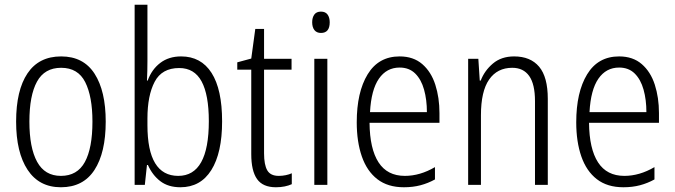

<svg xmlns="http://www.w3.org/2000/svg" viewBox="-20 -780 2847 810"><path d="M426 -267Q426 -136 378.5 -63Q331 10 237 10Q145 10 96.5 -63.5Q48 -137 48 -267Q48 -399 96 -470.5Q144 -542 238 -542Q332 -542 379 -469Q426 -396 426 -267ZM104 -267Q104 -157 136.5 -97.5Q169 -38 237 -38Q306 -38 338 -96.5Q370 -155 370 -267Q370 -373 339.5 -433.5Q309 -494 238 -494Q168 -494 136 -435.5Q104 -377 104 -267Z M602 -523Q602 -503 601.5 -481Q601 -459 600 -440H603Q620 -487 656 -514.5Q692 -542 744 -542Q828 -542 872.5 -472.5Q917 -403 917 -268Q917 -135 871.5 -62.5Q826 10 741 10Q690 10 656.5 -15.5Q623 -41 604 -84H600L591 0H548V-760H602ZM736 -493Q663 -493 632.5 -435Q602 -377 602 -280V-252Q602 -38 732 -38Q861 -38 861 -269Q861 -380 830.5 -436.5Q800 -493 736 -493Z M1156 -38Q1171 -38 1185.5 -41Q1200 -44 1211 -49V-3Q1198 3 1181 6.5Q1164 10 1144 10Q1089 10 1064.5 -24.5Q1040 -59 1040 -130V-486H981V-517L1040 -533L1057 -658H1094V-532H1210V-486H1094V-133Q1094 -85 1107.5 -61.5Q1121 -38 1156 -38Z M1334 -731Q1353 -731 1362 -718.5Q1371 -706 1371 -686Q1371 -641 1334 -641Q1316 -641 1306.5 -653Q1297 -665 1297 -686Q1297 -706 1306 -718.5Q1315 -731 1334 -731ZM1361 -532V0H1306V-532Z M1666 -542Q1724 -542 1761.5 -509.5Q1799 -477 1816.5 -422.5Q1834 -368 1834 -303V-262H1539Q1540 -152 1577 -95Q1614 -38 1688 -38Q1752 -38 1815 -75V-23Q1786 -7 1754 1.5Q1722 10 1684 10Q1616 10 1572 -24Q1528 -58 1506.5 -120Q1485 -182 1485 -264Q1485 -391 1531 -466.5Q1577 -542 1666 -542ZM1666 -495Q1611 -495 1578.5 -448Q1546 -401 1541 -307H1781Q1781 -359 1769 -402Q1757 -445 1731.5 -470Q1706 -495 1666 -495Z M2149 -542Q2218 -542 2254.5 -498.5Q2291 -455 2291 -363V0H2237V-353Q2237 -425 2212.5 -459.5Q2188 -494 2141 -494Q2078 -494 2043.5 -444.5Q2009 -395 2009 -294V0H1955V-532H1998L2004 -440H2008Q2024 -482 2059.5 -512Q2095 -542 2149 -542Z M2592 -542Q2650 -542 2687.5 -509.5Q2725 -477 2742.5 -422.5Q2760 -368 2760 -303V-262H2465Q2466 -152 2503 -95Q2540 -38 2614 -38Q2678 -38 2741 -75V-23Q2712 -7 2680 1.5Q2648 10 2610 10Q2542 10 2498 -24Q2454 -58 2432.5 -120Q2411 -182 2411 -264Q2411 -391 2457 -466.5Q2503 -542 2592 -542ZM2592 -495Q2537 -495 2504.5 -448Q2472 -401 2467 -307H2707Q2707 -359 2695 -402Q2683 -445 2657.5 -470Q2632 -495 2592 -495Z"/></svg>

Font: Noto Sans Sinhala Condensed Light
Style: Regular
Weight: 300
Width: 3
Designer: Jelle Bosma - Monotype Design Team
Foundry: Monotype Imaging Inc.
Version: Version 2.006; ttfautohint (v1.8.4.7-5d5b)